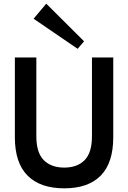

<svg xmlns="http://www.w3.org/2000/svg" viewBox="-20 -1013 700 1046"><path d="M330 13Q199 13 130 -56.5Q61 -126 61 -265V-700H178V-271Q178 -181 218.5 -140.5Q259 -100 330 -100Q401 -100 441 -140.5Q481 -181 481 -271V-700H597V-265Q597 -126 529 -56.5Q461 13 330 13ZM403 -747 163 -911 232 -993 438 -788Z"/></svg>

Font: Zen Kaku Gothic New
Style: Bold
Weight: 700
Designer: Yoshimichi Ohira
Foundry: Positype
Version: Version 1.002